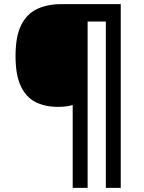

<svg xmlns="http://www.w3.org/2000/svg" viewBox="-20 -780 695 927"><path d="M563 127H491V-676H403V127H331V-273Q301 -264 260 -264Q198 -264 152 -287Q106 -310 80.5 -364Q55 -418 55 -509Q55 -605 82.5 -659.5Q110 -714 160 -737Q210 -760 275 -760H563Z"/></svg>

Font: Noto Sans Lisu SemiBold
Style: Regular
Weight: 600
Designer: Monotype Design Team. David Williams.
Foundry: Monotype Imaging Inc.
Version: Version 2.102; ttfautohint (v1.8.4.7-5d5b)